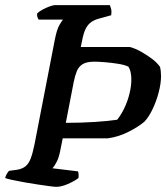

<svg xmlns="http://www.w3.org/2000/svg" viewBox="-31 -724 644 744"><path d="M187 0Q181 0 161.5 -2.5Q142 -5 116 -9Q90 -13 64 -17.5Q38 -22 17.5 -26.5Q-3 -31 -11 -34Q-9 -43 -4.5 -50.5Q0 -58 4 -62L34 -66Q54 -69 67 -79Q80 -89 88 -110Q96 -131 103 -166L181 -568Q189 -610 199.5 -627.5Q210 -645 213 -648H119Q116 -652 114 -658Q112 -664 113 -672Q120 -679 133.5 -686.5Q147 -694 161 -699Q175 -704 180 -704H395Q397 -699 399.5 -689.5Q402 -680 400 -665L353 -652Q337 -648 324 -639.5Q311 -631 302 -614.5Q293 -598 287 -566L282 -542H472Q494 -536 516 -523.5Q538 -511 557.5 -496.5Q577 -482 589 -465Q591 -457 592 -448Q593 -439 593 -429Q593 -400 583.5 -364.5Q574 -329 559 -298.5Q544 -268 528 -252Q507 -234 468.5 -214Q430 -194 387 -188H212L202 -138Q197 -113 188.5 -96.5Q180 -80 172 -72L271 -60Q273 -57 273.5 -49Q274 -41 273 -34Q257 -22 232 -11Q207 0 187 0ZM224 -248Q285 -248 337.5 -251.5Q390 -255 423 -260Q439 -280 451.5 -306.5Q464 -333 471 -362Q478 -391 478 -416Q478 -432 475 -445Q472 -458 466 -466Q451 -473 425.5 -477Q400 -481 375 -483Q350 -485 335 -485Q305 -485 289.5 -475.5Q274 -466 267 -449Q260 -432 255 -408Z"/></svg>

Font: Texturina Medium 12pt SemiBold
Style: Italic
Weight: 600
Italic angle: -11°
Version: Version 1.002